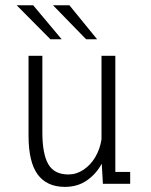

<svg xmlns="http://www.w3.org/2000/svg" viewBox="-20 -718 590 750"><path d="M233.5 12Q163 12 127.2 -36.5Q91.5 -85 91.5 -188V-500H145.5V-201Q145.5 -116.5 168.8 -76.5Q192 -36.5 247 -36.5Q278.5 -36.5 306 -54.8Q333.5 -73 352 -104Q370.5 -135 376.5 -173.5V-500H430.5V-46.5H488.5V0H382L377.5 -78.5Q356 -39 319.8 -13.5Q283.5 12 233.5 12ZM316.5 -564.5 187 -697.5H251L359.5 -564.5ZM177 -564.5 45 -697.5H109.5L221 -564.5Z"/></svg>

Font: Trispace SemiCondensed ExtraLight
Style: Regular
Weight: 200
Width: 4
Designer: Tyler Finck
Foundry: Etcetera Type Company
Version: Version 1.210; ttfautohint (v1.8.3)